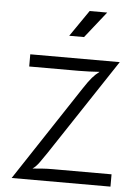

<svg xmlns="http://www.w3.org/2000/svg" viewBox="-54 -798 597 839"><g transform="rotate(5 245.0 -378.0)"><path d="M29 0 303.5 -416Q325 -449 340.2 -466.5Q355.5 -484 371.5 -495.5Q348.5 -494 325.5 -493Q302.5 -492 279.5 -492H63V-545.5H455.5L176.5 -124Q160.5 -100.5 146.2 -80.2Q132 -60 116 -49Q138 -51 159.5 -52.5Q181 -54 203 -54H462.5V0ZM225.5 -641 305 -756.5H382L290.5 -641Z"/></g></svg>

Font: Spline Sans Light
Style: Regular
Weight: 300
Designer: Eben Sorkin, Mirko Velimirovic
Foundry: Sorkin Type
Version: Version 1.000; ttfautohint (v1.8.3)